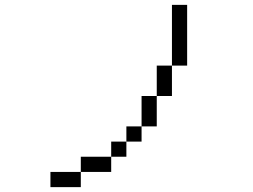

<svg xmlns="http://www.w3.org/2000/svg" viewBox="-20 -770 1040 790"><path d="M312.5 -62.5H187.5V0H312.5ZM312.5 -62.5H437.5V-125H312.5ZM437.5 -125H500V-187.5H437.5ZM500 -187.5H562.5V-250H500ZM562.5 -250H625Q625 -250 625 -375H562.5Q562.5 -375 562.5 -250ZM625 -375H687.5Q687.5 -375 687.5 -500H625Q625 -500 625 -375ZM687.5 -500H750Q750 -500 750 -750H687.5Q687.5 -750 687.5 -500Z"/></svg>

Font: BFUnifontExMono
Style: Regular
Weight: 500
Version: Version 15.0.06